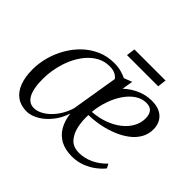

<svg xmlns="http://www.w3.org/2000/svg" viewBox="-155 -874 1088 1088"><g transform="rotate(45 389.0 -329.5)"><path d="M477 -531.5 466 -465.5Q499.5 -497 541.8 -515.8Q584 -534.5 629.5 -535Q670 -535.5 697.2 -522Q724.5 -508.5 738.8 -483.8Q753 -459 753 -427Q753 -388 734.8 -356Q716.5 -324 684.5 -299.8Q652.5 -275.5 611.5 -258.8Q570.5 -242 525.2 -233Q480 -224 434.5 -223Q432 -177 441.2 -133.5Q450.5 -90 475.8 -61.8Q501 -33.5 548 -33.5Q591 -33.5 632 -52.2Q673 -71 709.5 -108.5L722.5 -83.5Q706.5 -62.5 678.2 -40.8Q650 -19 613 -4.8Q576 9.5 534.5 9.5Q479.5 9.5 441.8 -11.2Q404 -32 383 -69.5Q362 -107 356 -157Q342.5 -115 320.2 -83.5Q298 -52 272.5 -31.2Q247 -10.5 221 0Q195 10.5 172.5 10.5Q125 10.5 92.8 -12.5Q60.5 -35.5 44 -78.8Q27.5 -122 27.5 -182Q27.5 -232 41.2 -282.5Q55 -333 81.2 -378.5Q107.5 -424 144.5 -459.2Q181.5 -494.5 228.2 -515Q275 -535.5 329.5 -535.5Q361 -535.5 385.8 -528.8Q410.5 -522 428.5 -513ZM350 -193.5 396 -473Q385.5 -488 367.8 -496Q350 -504 324.5 -504Q283.5 -504 249.8 -485.5Q216 -467 189.2 -434.8Q162.5 -402.5 144.2 -361.8Q126 -321 116.5 -275.5Q107 -230 107 -185Q107 -131.5 116.8 -97.8Q126.5 -64 144.5 -48Q162.5 -32 187 -32Q211 -32 236 -44.8Q261 -57.5 283.5 -80Q306 -102.5 323.2 -131.8Q340.5 -161 350 -193.5ZM619 -504.5Q583.5 -504.5 552.2 -483.8Q521 -463 496.5 -427Q472 -391 456.2 -345.2Q440.5 -299.5 435.5 -249.5Q489.5 -253.5 534 -270.2Q578.5 -287 610.8 -313Q643 -339 660.2 -371Q677.5 -403 677.5 -438Q677.5 -469.5 663.5 -487Q649.5 -504.5 619 -504.5ZM356 -670.5H605.5L599 -618H349Z"/></g></svg>

Font: Merriweather 96pt Light
Style: Italic
Weight: 300
Italic angle: -7.8°
Version: Version 2.101